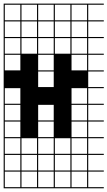

<svg xmlns="http://www.w3.org/2000/svg" viewBox="-20 -747 585 1046"><path d="M545.5 278.8H0V187.9H6.1V272.7H90.9V187.9H97V272.7H181.8V187.9H187.9V272.7H272.7V187.9H278.8V272.7H363.6V187.9H369.7V272.7H454.5V187.9H0V-727.3H545.5V-721.2H460.6V-636.4H545.5V-630.3H460.6V-545.5H545.5V-539.4H460.6V-454.5H545.5V-448.5H460.6V-363.6H545.5V-357.6H460.6V-272.7H545.5V-266.7H460.6V-181.8H545.5V-175.8H460.6V-90.9H545.5V-84.8H460.6V0H545.5V6.1H460.6V90.9H545.5V97H460.6V181.8H545.5V187.9H460.6V272.7H545.5ZM97 -636.4H181.8V-721.2H97ZM6.1 -636.4H90.9V-721.2H6.1ZM187.9 -636.4H272.7V-721.2H187.9ZM278.8 -636.4H363.6V-721.2H278.8ZM369.7 -636.4H454.5V-721.2H369.7ZM278.8 -545.5H363.6V-630.3H278.8ZM6.1 -545.5H90.9V-630.3H6.1ZM187.9 -545.5H272.7V-630.3H187.9ZM369.7 -545.5H454.5V-630.3H369.7ZM97 -545.5H181.8V-630.3H97ZM278.8 -454.5H363.6V-539.4H278.8ZM6.1 -454.5H90.9V-539.4H6.1ZM369.7 -454.5H454.5V-539.4H369.7ZM187.9 -454.5H272.7V-539.4H187.9ZM97 -454.5H181.8V-539.4H97ZM369.7 -363.6H454.5V-448.5H369.7ZM6.1 -363.6H90.9V-448.5H6.1ZM187.9 -363.6H272.7V-448.5H187.9ZM187.9 -272.7H272.7V-357.6H187.9ZM369.7 -181.8H454.5V-266.7H369.7ZM6.1 -181.8H90.9V-266.7H6.1ZM369.7 -90.9H454.5V-175.8H369.7ZM187.9 -90.9H272.7V-175.8H187.9ZM6.1 -90.9H90.9V-175.8H6.1ZM369.7 0H454.5V-84.8H369.7ZM187.9 0H272.7V-84.8H187.9ZM6.1 0H90.9V-84.8H6.1ZM369.7 90.9H454.5V6.1H369.7ZM278.8 90.9H363.6V6.1H278.8ZM187.9 90.9H272.7V6.1H187.9ZM97 90.9H181.8V6.1H97ZM6.1 90.9H90.9V6.1H6.1ZM278.8 181.8H363.6V97H278.8ZM187.9 181.8H272.7V97H187.9ZM97 181.8H181.8V97H97ZM6.1 181.8H90.9V97H6.1ZM454.5 97H369.7V181.8H454.5Z"/></svg>

Font: Micro 5 Charted
Style: Regular
Weight: 400
Designer: Sarah Cadigan-Fried
Version: Version 1.000; ttfautohint (v1.8.4.7-5d5b)